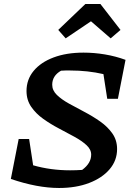

<svg xmlns="http://www.w3.org/2000/svg" viewBox="-20 -924 663 956"><path d="M514 -432 495 -555Q417 -573 329 -573Q317 -573 306 -573Q295 -573 284 -572Q240 -547 240 -502Q240 -474 263 -451.5Q286 -429 323 -408.5Q360 -388 401 -366.5Q442 -345 479 -319Q516 -293 539.5 -259.5Q563 -226 563 -182Q563 -125 526 -81.5Q489 -38 424 -13Q359 12 274 12Q166 12 34 -33L73 -232H125L145 -101Q232 -76 329 -76Q359 -76 389 -78Q434 -111 434 -154Q434 -180 410.5 -201.5Q387 -223 350.5 -243Q314 -263 273 -284.5Q232 -306 195.5 -332Q159 -358 135.5 -392Q112 -426 112 -471Q112 -528 147.5 -571Q183 -614 247 -638Q311 -662 396 -662Q449 -662 502.5 -653Q556 -644 605 -626L567 -432ZM480 -904 580 -775 531 -733 433 -818 307 -733 270 -775 405 -904Z"/></svg>

Font: Piazzolla SC SemiBold
Style: Italic
Weight: 600
Italic angle: -11.3°
Designer: Juan Pablo del Peral
Foundry: Huerta Tipografica
Version: Version 1.330